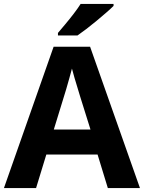

<svg xmlns="http://www.w3.org/2000/svg" viewBox="-20 -954 730 974"><path d="M527 0 475 -170H215L163 0H0L252 -717H437L690 0ZM387 -463Q382 -480 374 -506Q366 -532 358 -559Q350 -586 345 -606Q340 -586 331.5 -556.5Q323 -527 315.5 -500.5Q308 -474 304 -463L253 -297H439ZM556 -924Q542 -910 519 -890Q496 -870 469.5 -848Q443 -826 417.5 -806.5Q392 -787 373 -774H274V-787Q290 -806 311.5 -831.5Q333 -857 354 -884.5Q375 -912 389 -934H556Z"/></svg>

Font: Noto Sans Ol Chiki
Style: Bold
Weight: 700
Designer: Monotype Design Team, Lewis McGuffie
Foundry: Monotype Imaging Inc.
Version: Version 2.003; ttfautohint (v1.8.4.7-5d5b)